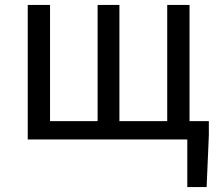

<svg xmlns="http://www.w3.org/2000/svg" viewBox="-20 -563 885 775"><path d="M745 -74V-543H655V-74H462V-543H374V-74H182V-543H92V0H736V192H814L823 -17V-74Z"/></svg>

Font: Squished Noto Sans CJK JP Regular
Style: Regular
Weight: 400
Designer: Ryoko NISHIZUKA (kana & ideographs); Paul D. Hunt (Latin, Greek & Cyrillic); Wenlong ZHANG (bopomofo); Sandoll Communica
Foundry: Adobe Systems Incorporated
Version: Version 1.004;PS 1.004;hotconv 1.0.82;makeotf.lib2.5.63406